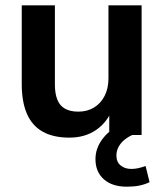

<svg xmlns="http://www.w3.org/2000/svg" viewBox="-20 -509 619 724"><path d="M242 10Q181 10 141 -12.5Q101 -35 81.5 -80Q62 -125 62 -192V-489H187V-190Q187 -156 196.3 -133Q205.5 -110 225.4 -99Q245.3 -88 275.4 -88Q309 -88 334.5 -103.5Q360 -119 374.5 -147.4Q389 -175.9 389 -214V-489H514V0H392V-102H406Q385 -48 342.5 -19Q300 10 242 10ZM458 195Q403 195 371.5 167Q340 139 340 91Q340 49 368 13Q396 -23 442 -42L479 0Q463 7 449 18.5Q435 30 427 45Q419 60 419 77Q419 102 435 115Q451 128 475 128Q489 128 502 125Q515 122 529 117L544 178Q525 187 504.5 191Q484 195 458 195Z"/></svg>

Font: Nunito Sans 12pt ExtraLight
Style: Regular
Weight: 200
Version: Version 3.101;gftools[0.9.27]